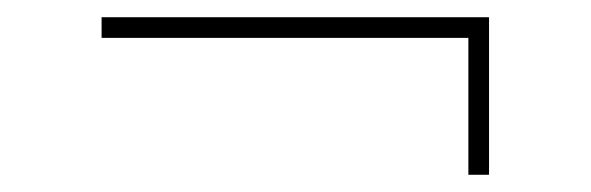

<svg xmlns="http://www.w3.org/2000/svg" viewBox="-20 -394 686 223"><path d="M548 -191V-374H98V-350H524V-191Z"/></svg>

Font: LT Wave Thin
Style: Regular
Weight: 100
Designer: Daniel Lyons
Version: Version 2.5 (Glyphs App)